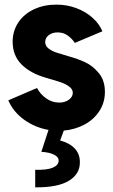

<svg xmlns="http://www.w3.org/2000/svg" viewBox="-20 -553 483 823"><path d="M231.4 134.8Q231.9 120.6 212.4 110.4Q192.9 100.1 157.2 97.7L188 3.9Q129.9 -6.3 83.5 -39.8Q37.1 -73.2 15.6 -123L138.7 -175.8Q152.8 -148.9 178.2 -131.1Q203.6 -113.3 233.4 -113.3Q251 -113.3 264.4 -119.4Q277.8 -125.5 284.9 -135Q292 -144.5 292 -155.3Q292 -170.4 276.9 -181.6Q261.7 -192.9 242.2 -199.7Q222.7 -206.5 193.4 -214.8Q181.6 -218.8 176.8 -219.7Q109.9 -238.8 72 -277.1Q34.2 -315.4 34.2 -374Q34.2 -420.4 58.6 -456.8Q83 -493.2 125.7 -513.2Q168.5 -533.2 221.7 -533.2Q267.1 -533.2 307.4 -518.1Q347.7 -502.9 376.7 -476.8Q405.8 -450.7 418.9 -418.9L300.8 -369.1Q289.6 -386.2 271.2 -400.1Q252.9 -414.1 226.6 -414.1Q204.1 -414.1 189 -402.3Q173.8 -390.6 173.8 -373Q173.8 -356.4 187.7 -345.5Q201.7 -334.5 221.2 -327.9Q240.7 -321.3 278.3 -310.5Q313.5 -300.8 345.2 -286.1Q377 -271.5 403.3 -240Q429.7 -208.5 429.7 -159.2Q429.7 -113.8 406.2 -77.4Q382.8 -41 342.5 -19.3Q302.2 2.4 253.4 6.8L237.8 49.3Q277.8 59.6 300.3 83.5Q322.8 107.4 322.3 142.6Q322.8 192.9 275.1 221.9Q227.5 251 130.9 250V174.8Q182.6 176.3 207.3 165.3Q231.9 154.3 231.4 134.8Z"/></svg>

Font: Reddit Sans Strawberry ExBold
Style: Regular
Weight: 800
Designer: Stephen Hutchings
Foundry: Reddit
Version: Version 1.013